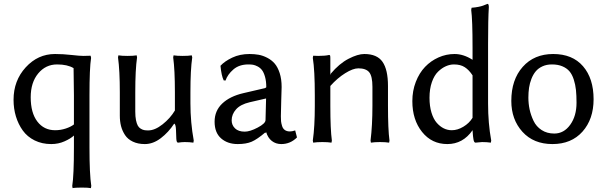

<svg xmlns="http://www.w3.org/2000/svg" viewBox="-20 -725 3118 989"><path d="M273.9 -393.1Q215.3 -393.1 176.8 -346.7Q138.2 -300.3 138.2 -224.1Q138.2 -143.6 172.4 -98.9Q206.5 -54.2 264.2 -54.2Q292.5 -54.2 318.8 -63Q345.2 -71.8 360.8 -84V-233.9L358.9 -379.9V-374Q327.6 -393.1 273.9 -393.1ZM263.2 -446.8Q305.2 -446.8 347.9 -441.9Q390.6 -437 409.2 -437Q437 -437 446.8 -438L449.2 -426.8Q440.9 -374.5 440.9 -233.9V34.2Q440.9 172.9 450.2 232.9L448.2 244.1Q435.1 241.2 400.9 241.2Q385.3 241.2 373.5 241.9Q361.8 242.7 357.9 243.2L354 244.1L352.1 232.9Q360.8 178.7 360.8 33.2V-26.9Q344.2 -11.2 312.5 2.9Q280.8 17.1 244.1 17.1Q196.3 17.1 158.4 -1.7Q120.6 -20.5 97.4 -52.7Q74.2 -85 62 -125.2Q49.8 -165.5 49.8 -210.9Q49.8 -309.6 112.5 -378.2Q175.3 -446.8 263.2 -446.8Z M878.9 -86.9 877 -87.9Q848.1 -43.5 808.3 -13.2Q768.6 17.1 726.1 17.1Q690.4 17.1 664.3 4.6Q638.2 -7.8 624 -29.3Q609.9 -50.8 603.5 -75.4Q597.2 -100.1 597.2 -128.9V-250Q597.2 -361.3 587.9 -429.2L589.8 -439.9Q607.9 -437 637.2 -437Q665.5 -437 684.1 -439.9L686 -429.2Q676.8 -366.2 676.8 -250V-149.9Q676.8 -124.5 680.4 -106.4Q684.1 -88.4 689.7 -78.1Q695.3 -67.9 704.6 -62.3Q713.9 -56.6 722.4 -54.9Q731 -53.2 743.2 -53.2Q777.8 -53.2 817.4 -84.5Q856.9 -115.7 880.9 -155.8V-250Q880.9 -364.7 872.1 -429.2L874 -439.9Q892.6 -437 920.9 -437Q949.7 -437 967.8 -439.9L970.2 -429.2Q960.9 -366.2 960.9 -250V-192.9Q960.9 -94.7 978 -1L976.1 9.8Q956.5 6.8 931.2 6.8Q916.5 6.8 897 9.8Q889.2 9.8 888.2 -10.7Q887.2 -31.2 886.5 -56.2Q885.7 -81.1 878.9 -87.9Z M1350.6 -217.8 1265.6 -198.2Q1218.3 -187 1195.8 -161.6Q1173.3 -136.2 1173.3 -105Q1173.3 -80.6 1190.7 -63.7Q1208 -46.9 1240.7 -46.9Q1267.6 -46.9 1307.4 -67.9Q1347.2 -88.9 1347.7 -106ZM1350.6 -41H1346.7V-43Q1304.7 -7.3 1276.4 4.9Q1248 17.1 1204.6 17.1Q1152.3 17.1 1118.9 -12.2Q1085.4 -41.5 1085.4 -98.1Q1085.4 -154.3 1124.8 -191.7Q1164.1 -229 1233.4 -245.1L1344.7 -271Q1351.6 -274.4 1351.6 -275.9Q1351.6 -306.6 1345.2 -329.1Q1338.9 -351.6 1329.8 -363.5Q1320.8 -375.5 1307.4 -382.6Q1293.9 -389.6 1283.4 -391.4Q1272.9 -393.1 1259.8 -393.1Q1211.9 -393.1 1182.1 -367.2Q1152.3 -341.3 1141.6 -310.1L1132.3 -311Q1120.6 -334.5 1115.7 -386.2Q1137.2 -409.7 1176.3 -428.2Q1215.3 -446.8 1265.6 -446.8Q1290.5 -446.8 1312.3 -442.9Q1334 -439 1356.4 -427.5Q1378.9 -416 1394.8 -397.7Q1410.6 -379.4 1420.7 -348.4Q1430.7 -317.4 1430.7 -276.9Q1430.7 -273.4 1428.7 -207.8Q1426.8 -142.1 1426.8 -126Q1426.8 -110.4 1427.7 -100.3Q1428.7 -90.3 1432.9 -76.4Q1437 -62.5 1447.3 -55.2Q1457.5 -47.9 1473.6 -47.9Q1484.9 -47.9 1500.5 -53.2L1509.8 -17.1Q1475.6 17.1 1428.7 17.1Q1400.9 17.1 1380.1 1Q1359.4 -15.1 1350.6 -45.9Z M1825.7 -373Q1798.3 -373 1758.1 -347.9Q1717.8 -322.8 1681.6 -282.2V-180.2Q1681.6 -58.1 1689.5 -1L1687.5 9.8Q1668.9 6.8 1640.6 6.8Q1611.3 6.8 1593.3 9.8L1591.3 -1Q1601.6 -72.3 1601.6 -180.2V-233.9Q1601.6 -362.3 1591.3 -426.8L1593.3 -438Q1600.1 -437 1618.7 -437Q1655.3 -437 1675.3 -441.9Q1679.2 -441.9 1680.4 -438.5Q1681.6 -435.1 1681.6 -424.8V-342.8L1683.6 -339.8V-345.2Q1727.5 -397.5 1775.1 -422.1Q1822.8 -446.8 1856.4 -446.8Q1922.4 -446.8 1950.4 -406.5Q1978.5 -366.2 1978.5 -282.2V-180.2Q1978.5 -58.1 1986.3 -1L1984.4 9.8Q1965.8 6.8 1937.5 6.8Q1909.2 6.8 1890.6 9.8L1888.7 -1Q1898.4 -78.6 1898.4 -180.2V-277.8Q1898.4 -332.5 1881.8 -352.8Q1865.2 -373 1825.7 -373Z M2318.4 -393.1Q2297.9 -393.1 2277.1 -384Q2256.3 -375 2236.6 -356Q2216.8 -336.9 2204.6 -302Q2192.4 -267.1 2192.4 -221.2Q2192.4 -178.2 2202.6 -144.8Q2212.9 -111.3 2229.7 -92.3Q2246.6 -73.2 2266.1 -63.7Q2285.6 -54.2 2307.1 -54.2Q2336.9 -54.2 2366.9 -72.3Q2397 -90.3 2414.1 -118.2V-336.9Q2396 -364.7 2374 -378.9Q2352.1 -393.1 2318.4 -393.1ZM2321.3 -446.8Q2367.7 -446.8 2414.1 -417V-481Q2414.1 -623.5 2407.2 -673.8L2409.2 -685.1Q2428.7 -686.5 2444.3 -689.7Q2460 -692.9 2467.8 -695.8Q2475.6 -698.7 2491.2 -705.1Q2498 -705.1 2498 -688Q2494.1 -626 2494.1 -499V-191.9Q2494.1 -89.8 2510.3 -1L2508.3 9.8Q2488.8 6.8 2463.4 6.8Q2456.1 6.8 2445.8 8.3Q2435.5 9.8 2429.2 9.8Q2425.3 9.8 2422.6 5.1Q2419.9 0.5 2418.7 -8.1Q2417.5 -16.6 2416.5 -23.9Q2415.5 -31.2 2415 -42.2Q2414.6 -53.2 2414.1 -57.1V-54.2Q2364.7 17.1 2284.2 17.1Q2204.1 17.1 2154.1 -45.4Q2104 -107.9 2104 -204.1Q2104 -257.3 2121.8 -303.2Q2139.6 -349.1 2169.4 -380.4Q2199.2 -411.6 2238.8 -429.2Q2278.3 -446.8 2321.3 -446.8Z M2613.8 -205.1Q2613.8 -314.5 2672.6 -380.6Q2731.4 -446.8 2829.6 -446.8Q2928.7 -446.8 2983.2 -383.8Q3037.6 -320.8 3037.6 -213.9Q3037.6 -111.3 2980.5 -47.1Q2923.3 17.1 2825.7 17.1Q2728.5 17.1 2671.1 -46.1Q2613.8 -109.4 2613.8 -205.1ZM2822.8 -393.1Q2795.4 -393.1 2774.2 -383.3Q2752.9 -373.5 2739.5 -357.4Q2726.1 -341.3 2717.3 -318.6Q2708.5 -295.9 2705.1 -272.5Q2701.7 -249 2701.7 -222.2Q2701.7 -191.4 2708 -161.6Q2714.4 -131.8 2728.3 -102.5Q2742.2 -73.2 2769.8 -55.2Q2797.4 -37.1 2835 -37.1Q2884.8 -37.1 2917.2 -82.3Q2949.7 -127.4 2949.7 -195.8Q2949.7 -233.4 2946.8 -261.5Q2943.8 -289.6 2935.5 -315.4Q2927.2 -341.3 2913.3 -357.7Q2899.4 -374 2876.7 -383.5Q2854 -393.1 2822.8 -393.1Z"/></svg>

Font: Linear Smooth Low Contrast
Style: Regular
Weight: 500
Designer: Philipp H. Poll, Flanker
Foundry: Philipp H. Poll, reworked by Flanker
Version: Version 1.010 | FøM Fix